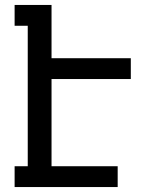

<svg xmlns="http://www.w3.org/2000/svg" viewBox="-20 -755 640 775"><path d="M39 0V-84H92V-651H39V-735H188V-520H508V-436H188V-84H455V0Z"/></svg>

Font: Iosevka HT Medium Extended
Style: Regular
Weight: 500
Width: 7
Monospace: yes
Designer: Belleve Invis
Foundry: Belleve Invis
Version: Version 32.3.0; ttfautohint (v1.8.4)